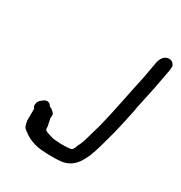

<svg xmlns="http://www.w3.org/2000/svg" viewBox="-162 -782 863 916"><g transform="rotate(30 269.0 -324.0)"><path d="M60 -157C59 -152 61 -143 67 -138C68 -119 66 -95 67 -72V-71V-70C70 -56 72 -43 79 -35C112 -6 155 17 222 17C232 18 242 18 251 18H268C275 18 281 18 288 17C363 16 393 -35 415 -92L416 -98L417 -99L418 -100C427 -127 437 -161 445 -193C461 -246 472 -306 485 -363L489 -388C501 -447 515 -504 525 -563L535 -616C536 -623 537 -630 537 -638L538 -640C535 -649 528 -666 507 -666C477 -666 465 -638 461 -617L450 -555C448 -542 445 -528 442 -514C423 -428 406 -335 386 -252C381 -234 379 -220 374 -206L358 -150C352 -128 346 -109 337 -93L336 -92V-91C329 -70 323 -58 310 -58H309C303 -57 297 -57 293 -57H291C289 -56 285 -56 281 -56H263C258 -56 253 -56 248 -57H246C238 -57 229 -58 220 -59H219C216 -59 210 -62 201 -64L185 -69C177 -71 171 -75 166 -81C166 -84 165 -92 165 -101V-102L164 -103C161 -114 160 -124 157 -136C158 -147 158 -155 157 -161C152 -167 146 -173 139 -178V-179L126 -184C122 -199 99 -209 80 -189C70 -183 62 -175 60 -157Z"/></g></svg>

Font: Scribbler
Style: ExBdIta
Weight: 800
Designer: Mew Too
Foundry: Cannot Into Space Fonts
Version: Version 1.001